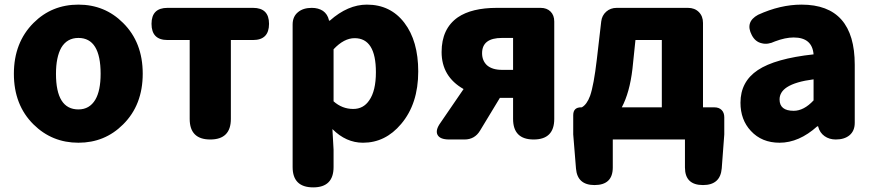

<svg xmlns="http://www.w3.org/2000/svg" viewBox="-20 -603 3780 830"><path d="M319 14Q205 14 125 -65Q40 -149 40 -284Q40 -419 125 -504Q204 -583 319 -583Q433 -583 512 -504Q597 -420 597 -284.5Q597 -149 512 -65Q433 14 319 14ZM319 -130Q367 -130 392 -172Q415 -211 415 -284Q415 -439 319 -439Q270 -439 245 -397Q222 -356 222 -284Q222 -130 319 -130Z M889 0Q800 0 800 -89V-430H704Q635 -430 635 -500Q635 -569 704 -569H889H1074Q1143 -569 1143 -500Q1143 -430 1074 -430H978V-89Q978 0 889 0Z M1334 207Q1245 207 1245 119V-181V-497Q1245 -532 1269 -551Q1291 -569 1328 -569Q1356 -569 1376 -556Q1396 -542 1402 -516V-514H1406Q1484 -583 1566 -583Q1668 -583 1728 -504.5Q1788 -426 1788 -294Q1788 -154 1714 -67Q1646 14 1549 14Q1476 14 1417 -45L1422 44V119Q1422 207 1334 207ZM1507 -132Q1551 -132 1576 -169Q1605 -210 1605 -291Q1605 -438 1513 -438Q1467 -438 1422 -390V-277V-165Q1459 -132 1507 -132Z M1922 0Q1882 0 1871.5 -20Q1861 -40 1884 -72L1984 -218Q1889 -272 1889 -378Q1889 -479 1959 -528Q2019 -569 2128 -569H2252H2317Q2344 -569 2360 -553Q2376 -537 2376 -510V-89Q2376 0 2287 0Q2198 0 2198 -89V-180H2141L2055 -38Q2032 0 1988 0ZM2150 -301H2198V-439H2150Q2064 -439 2064 -373Q2064 -341 2085 -321Q2108 -301 2150 -301Z M2550 197Q2476 197 2470 126L2458 -22V-105Q2458 -139 2492 -139H2495Q2517 -151 2531 -189Q2547 -235 2560 -346L2579 -510Q2582 -536 2600.5 -552.5Q2619 -569 2646 -569H2802H2954Q2983 -569 3001 -551Q3019 -533 3019 -504V-139H3068Q3088 -139 3099.5 -127.5Q3111 -116 3111 -96V-22L3100 125Q3094 197 3019 197Q2941 197 2941 121V0H2629V121Q2629 197 2550 197ZM2668 -139H2841V-284V-430H2727L2714 -305Q2702 -203 2668 -139Z M3350 14Q3273 14 3226 -37Q3181 -85 3181 -159Q3181 -250 3256 -300Q3331 -350 3497 -368Q3491 -441 3411 -441Q3375 -441 3330 -424Q3299 -409 3273 -416Q3245 -422 3230 -451Q3200 -508 3257 -539Q3353 -583 3445 -583Q3675 -583 3675 -323V-161V-72Q3675 -37 3652 -18Q3630 0 3593 0Q3565 0 3544.5 -14.5Q3524 -29 3517 -55V-57H3513Q3434 14 3350 14ZM3411 -124Q3455 -124 3497 -169V-260Q3419 -250 3382 -226Q3350 -205 3350 -173Q3350 -124 3411 -124Z"/></svg>

Font: GenSenRounded TW H
Style: Regular
Weight: 900
Version: Version 1.501;PS 1;hotconv 16.6.51;makeotf.lib2.5.65220